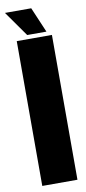

<svg xmlns="http://www.w3.org/2000/svg" viewBox="-109 -878 409 914"><g transform="rotate(-10 96.0 -421.0)"><path d="M113 -842H-14L72 -720H165ZM18 0H188V-700H18Z"/></g></svg>

Font: Queering Heavy
Style: Bold
Weight: 900
Designer: Adam Naccarato
Foundry: adamnac
Version: Version 2.000;hotconv 1.0.109;makeotfexe 2.5.65596